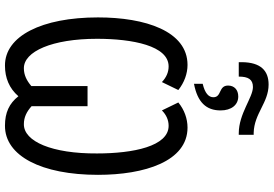

<svg xmlns="http://www.w3.org/2000/svg" viewBox="-184 -906 1100 772"><g transform="rotate(90 366.0 -520.0)"><path d="M230 -930H288C288 -968 299 -987 330 -987C372 -987 437 -930 516 -930H522V-990H514C436 -992 393 -1050 320 -1050C263 -1050 231 -1017 230 -944ZM317 -750C391 -764 424 -799 424 -857C424 -900 402 -928 368 -928C341 -928 324 -912 324 -887C324 -848 371 -862 371 -828C371 -809 355 -794 317 -785ZM244 10C293 10 335 -7 367 -44C396 -7 433 10 485 10C607 11 683 -137 683 -364C683 -551 629 -724 493 -724C457 -724 421 -711 392 -687L424 -621C442 -639 463 -648 486 -648C568 -648 597 -506 597 -360C598 -180 549 -65 479 -66C452 -66 429 -77 407 -97V-322H326V-96C304 -77 281 -66 255 -66C187 -65 136 -180 136 -360C136 -503 164 -648 247 -648C270 -648 291 -639 310 -621L342 -687C312 -711 276 -724 241 -724C105 -724 50 -554 50 -364C50 -138 125 11 244 10Z"/></g></svg>

Font: Noto Sans UI Condensed
Style: Regular
Weight: 400
Width: 3
Designer: Monotype Design Team
Foundry: Monotype Imaging Inc.
Version: Version 1.901